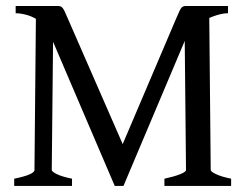

<svg xmlns="http://www.w3.org/2000/svg" viewBox="-20 -614 820 634"><path d="M522.9 0V-23.9Q554.7 -30.8 574.5 -38.6Q594.2 -46.4 594.2 -52.7L589.4 -542L670.9 -568.8L675.8 -52.7Q675.8 -47.4 692.9 -39.1Q710 -30.8 743.2 -23.9V0ZM732.9 -570.3Q711.9 -570.3 683.1 -559.6Q654.3 -548.8 629.9 -532Q605.5 -515.1 597.7 -497.1L387.7 0H385.7Q375 -59.6 373.8 -84Q372.6 -108.4 378.9 -123.5L562.5 -554.7Q574.2 -583 579.3 -588.6Q584.5 -594.2 593.3 -594.2H732.9ZM391.1 -124.5Q397.5 -109.9 397.2 -84.7Q397 -59.6 385.7 0H358.9L146 -497.6Q133.8 -526.4 113.3 -542Q92.8 -557.6 70.8 -564Q48.8 -570.3 31.7 -570.3V-594.2H172.4Q181.6 -594.2 187 -587.4Q192.4 -580.6 203.1 -554.7ZM26.9 0V-23.9Q93.8 -37.6 93.8 -52.7L98.6 -560.5L156.2 -572.3L150.9 -52.7Q150.9 -47.4 167.5 -39.1Q184.1 -30.8 217.8 -23.9V0Z"/></svg>

Font: Namdhinggo
Style: Regular
Weight: 400
Designer: Victor Gaultney
Foundry: SIL International
Version: Version 3.001